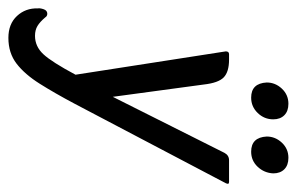

<svg xmlns="http://www.w3.org/2000/svg" viewBox="-228 -406 724 469"><g transform="rotate(90 134.5 -171.0)"><path d="M101 -460Q101 -481 116 -497Q131 -513 153 -513Q171 -513 181 -503Q191 -493 191 -476Q191 -454 175.5 -438Q160 -422 138 -422Q103 -422 101 -460ZM233 -460Q233 -481 248 -497Q263 -513 285 -513Q303 -513 313 -503Q323 -493 323 -476Q322 -454 307 -438Q292 -422 270 -422Q235 -422 233 -460ZM82 7 25 -360Q25 -368 32 -368H45Q75 -368 88.5 -355Q102 -342 106 -306L136 -84L273 -357Q279 -368 291 -368H344Q351 -368 347 -360L153 9Q127 58 104 94.5Q81 131 55 151Q29 171 -8 171Q-42 171 -61.5 150Q-81 129 -80 99Q-81 94 -78 85Q-75 76 -67 76Q-61 76 -58 81Q-47 94 -37 100Q-27 106 -13 106Q13 106 32 85.5Q51 65 82 7Z"/></g></svg>

Font: Zain
Style: Italic
Weight: 400
Italic angle: -10°
Designer: Zain,Boutros
Foundry: Mobile Telecommunications Company (Zain), 2024
Version: Version 1.51; ttfautohint (v1.8.4)